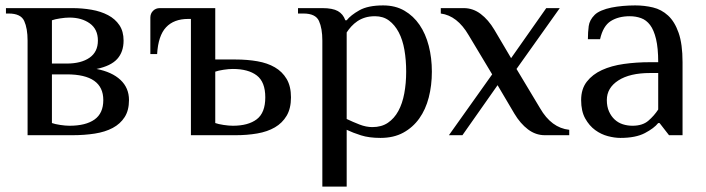

<svg xmlns="http://www.w3.org/2000/svg" viewBox="-20 -500 2611 710"><path d="M172 -225V-45Q183 -41 202.5 -38Q222 -35 237 -35Q297 -35 329.5 -58Q362 -81 362 -130Q362 -225 227 -225ZM172 -265H227Q280 -265 311 -286.5Q342 -308 342 -350Q342 -392 312 -413.5Q282 -435 237 -435Q222 -435 202.5 -432Q183 -429 172 -425ZM247 -470Q284 -470 318.5 -464Q353 -458 379.5 -444Q406 -430 421.5 -407Q437 -384 437 -350Q437 -308 413.5 -282Q390 -256 337 -245Q394 -234 425.5 -204.5Q457 -175 457 -130Q457 -92 441 -67Q425 -42 397 -27Q369 -12 330.5 -6Q292 0 247 0H82V-350Q82 -395 69.5 -422.5Q57 -450 12 -450H2V-470Z M776 -45Q787 -41 806.5 -38Q826 -35 841 -35Q898 -35 929.5 -59Q961 -83 961 -140Q961 -197 929.5 -221Q898 -245 841 -245Q826 -245 806.5 -242Q787 -239 776 -235ZM536 -435Q536 -450 546 -460Q556 -470 571 -470H776V-280H851Q894 -280 931.5 -273.5Q969 -267 996.5 -251Q1024 -235 1040 -208Q1056 -181 1056 -140Q1056 -99 1040 -72Q1024 -45 996.5 -29Q969 -13 931.5 -6.5Q894 0 851 0H686V-430H676Q623 -430 594 -399Q565 -368 561 -300H536Z M1262 -60Q1285 -49 1309.5 -39.5Q1334 -30 1357 -30Q1391 -30 1414.5 -46Q1438 -62 1453 -89.5Q1468 -117 1475 -154.5Q1482 -192 1482 -235Q1482 -278 1475.5 -315.5Q1469 -353 1454.5 -380.5Q1440 -408 1418.5 -424Q1397 -440 1367 -440Q1346 -440 1330 -435Q1314 -430 1301.5 -421.5Q1289 -413 1279 -402Q1269 -391 1262 -380ZM1172 -350Q1172 -395 1159.5 -422.5Q1147 -450 1102 -450H1082V-470H1172Q1210 -470 1229.5 -459Q1249 -448 1257 -425H1262Q1277 -444 1309 -462Q1341 -480 1397 -480Q1442 -480 1475.5 -460.5Q1509 -441 1531.5 -408Q1554 -375 1565.5 -330.5Q1577 -286 1577 -235Q1577 -184 1565.5 -139.5Q1554 -95 1530.5 -62Q1507 -29 1471.5 -9.5Q1436 10 1387 10Q1345 10 1315 0.5Q1285 -9 1262 -20V190H1172Z M1820 -185 1690 0H1640L1800 -225L1713 -370Q1671 -442 1610 -450V-470H1695Q1729 -470 1757.5 -448.5Q1786 -427 1808 -390L1870 -285L2000 -470H2050L1890 -245L1977 -100Q2019 -27 2085 -20V0H1995Q1961 0 1932.5 -21.5Q1904 -43 1882 -80Z M2414 -230H2384Q2309 -230 2266.5 -202.5Q2224 -175 2224 -130Q2224 -106 2232 -88Q2240 -70 2253 -58Q2266 -46 2283 -40.5Q2300 -35 2319 -35Q2356 -35 2377.5 -53.5Q2399 -72 2414 -95ZM2454 0 2419 -45H2414Q2399 -26 2365 -8Q2331 10 2274 10Q2253 10 2228 3.5Q2203 -3 2181 -19Q2159 -35 2144 -62Q2129 -89 2129 -130Q2129 -171 2150 -198Q2171 -225 2206 -241Q2241 -257 2287 -263.5Q2333 -270 2384 -270H2414Q2414 -322 2406 -355.5Q2398 -389 2384 -407.5Q2370 -426 2350.5 -433Q2331 -440 2309 -440Q2267 -440 2238.5 -422Q2210 -404 2199 -355H2154Q2154 -381 2157 -403.5Q2160 -426 2179 -445Q2188 -454 2204.5 -461Q2221 -468 2241 -472Q2261 -476 2283.5 -478Q2306 -480 2329 -480Q2363 -480 2394.5 -472.5Q2426 -465 2450.5 -442.5Q2475 -420 2489.5 -378.5Q2504 -337 2504 -270V0Z"/></svg>

Font: Philosopher
Style: Regular
Weight: 400
Designer: Jovanny Lemonad
Foundry: Jovanny Lemonad
Version: Version 1.000